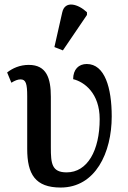

<svg xmlns="http://www.w3.org/2000/svg" viewBox="-20 -831 576 861"><path d="M262 -605 370 -764V-776C331 -813 271 -831 259 -775L224 -620ZM252 10C408 10 481 -146 481 -309C481 -437 450 -544 369 -544C333 -544 308 -520 308 -476C358 -464 427 -413 427 -297C427 -156 372 -58 279 -58C212 -58 208 -98 208 -170V-397C208 -480 189 -540 109 -540C69 -540 36 -525 12 -506L31 -460C47 -470 60 -475 72 -475C96 -475 102 -456 102 -399V-163C102 -50 138 10 252 10Z"/></svg>

Font: Noto Serif SemiCondensed Medium
Style: Regular
Weight: 500
Width: 4
Designer: Monotype Design Team
Foundry: Monotype Imaging Inc.
Version: Version 2.014